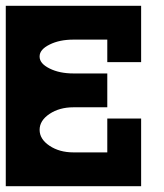

<svg xmlns="http://www.w3.org/2000/svg" viewBox="-20 -645 567 665"><path d="M0 0V-625H468.8V-429.7H351.6V-507.8H234.4Q186 -507.8 151.9 -490.7Q117.2 -473.6 117.2 -449.7V-448.7Q117.2 -424.8 151.9 -407.7Q186 -390.6 234.4 -390.6H351.6V-273.4H234.4Q186 -273.4 151.6 -250.5Q117.2 -227.5 117.2 -195.3Q117.2 -163.1 151.6 -140.1Q186 -117.2 234.4 -117.2H351.6V-234.4H468.8V0Z"/></svg>

Font: Leporid
Style: Regular
Weight: 400
Designer: GGBotNet
Foundry: GGBotNet
Version: 1.00